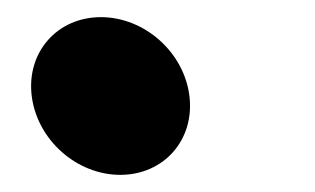

<svg xmlns="http://www.w3.org/2000/svg" viewBox="-20 -560 368 224"><path d="M97.7 -540C46.7 -540 10.7 -499 17 -448C23.3 -397 69.3 -356 120.3 -356C171.3 -356 207.3 -397 201 -448C194.7 -499 148.7 -540 97.7 -540Z"/></svg>

Font: Hussar
Style: BdOpOblOne
Weight: 700
Foundry: Cannot Into Space Fonts
Version: Version 2.00